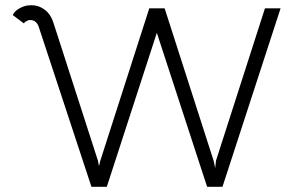

<svg xmlns="http://www.w3.org/2000/svg" viewBox="-20 -717 1134 737"><path d="M97 -640Q91 -640 88 -639Q74 -633 72 -627L29 -659Q39 -681 73 -693Q85 -697 101 -697Q129 -697 152 -679.5Q175 -662 185 -630L356 -100L360 -79L365 -100L553 -685H612L800 -100L806 -72L809 -100L997 -685H1057L834 0H775L582 -591L390 0H331L129 -613Q125 -626 116.5 -633Q108 -640 97 -640Z"/></svg>

Font: Bellota
Style: Regular
Weight: 400
Designer: Kemie Guaida
Foundry: Kemie Guaida
Version: Version 4.001